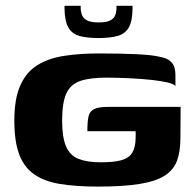

<svg xmlns="http://www.w3.org/2000/svg" viewBox="-20 -654 687 678"><path d="M325.7 4.9Q246.9 4.9 191 -4.5Q135 -13.9 99.5 -39.3Q64 -64.7 47.3 -110.2Q30.6 -155.7 30.6 -227.9Q30.6 -306.1 52.2 -353.5Q73.7 -400.9 113.4 -424.8Q153.1 -448.8 208 -457Q262.9 -465.3 329.2 -465.3Q401.6 -465.3 458 -462.8Q514.4 -460.3 541.5 -454Q568.9 -449.2 581 -438.5Q593.1 -427.8 596.3 -414.8Q599.5 -401.9 599.5 -389.3V-350.1Q593.6 -357.8 570.9 -363Q548.1 -368.2 517.4 -371.6Q486.7 -374.9 454.7 -376.7Q422.7 -378.6 396.2 -379.2Q369.6 -379.9 356.4 -379.9Q298.3 -379.9 263.9 -368.3Q229.5 -356.8 214.5 -324.4Q199.4 -292 199.4 -227.9Q199.4 -168.3 213.5 -136.4Q227.6 -104.6 257.8 -92.7Q287.9 -80.9 336.4 -80.9Q383.2 -80.9 409.5 -88.5Q435.8 -96.2 447 -114.9Q458.3 -133.6 458.9 -165.4Q459.3 -173.8 459.1 -180.2Q458.9 -186.5 458.9 -190.8H288.5Q288.5 -224.3 292.6 -242.8Q296.7 -261.2 312.6 -268.9Q328.4 -276.6 363.3 -276.6H617.8L617.1 -166.7Q617.1 -119.7 605.3 -87.1Q593.5 -54.4 562.2 -34.1Q530.8 -13.8 473.4 -4.5Q416 4.9 325.7 4.9ZM328.7 -519.6Q287.4 -519.6 260.7 -527Q234 -534.4 221.1 -557.6Q208.1 -580.8 207.8 -625.8V-633.6H264.9V-627.5Q264.9 -613.5 269.4 -601.3Q273.9 -589 287.6 -581.9Q301.2 -574.8 328.1 -574.8Q355.9 -574.8 369.4 -581.9Q382.8 -589 387.1 -601.1Q391.4 -613.2 391.4 -627.5V-633.6H448V-626.2Q448 -580.8 435.2 -557.8Q422.3 -534.8 396.2 -527.3Q370 -519.9 328.7 -519.6Z"/></svg>

Font: Genos Thin
Style: Regular
Weight: 100
Designer: Robert E. Leuschke
Foundry: Robert E. Leuschke
Version: Version 1.010